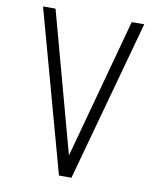

<svg xmlns="http://www.w3.org/2000/svg" viewBox="-88 -869 776 938"><g transform="rotate(10 300.0 -400.0)"><path d="M269 0 49 -800H111L300 -105L489 -800H551L331 0Z"/></g></svg>

Font: Victor Mono Thin ExtraLight
Style: Regular
Weight: 250
Monospace: yes
Version: Version 1.561;gftools[0.9.30]